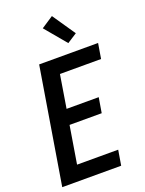

<svg xmlns="http://www.w3.org/2000/svg" viewBox="-178 -1063 862 1145"><g transform="rotate(-20 253.0 -490.0)"><path d="M11 0 132 -735H506L490 -639H229L195 -430H399L383 -334H179L140 -96H401L385 0ZM339 -795 226 -930 302 -980 401 -835Z"/></g></svg>

Font: Iosevka Custom
Style: Bold Italic
Weight: 700
Italic angle: -9°
Designer: Belleve Invis
Foundry: Belleve Invis
Version: Version 30.3.1; ttfautohint (v1.8.3)